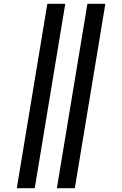

<svg xmlns="http://www.w3.org/2000/svg" viewBox="-20 -843 640 1006"><path d="M278 143 438 -823H532L372 143ZM68 143 228 -823H322L162 143Z"/></svg>

Font: Iosevka Etoile Medium
Style: Italic
Weight: 500
Italic angle: -9°
Designer: Belleve Invis
Foundry: Belleve Invis
Version: Version 22.1.2; ttfautohint (v1.8.4)